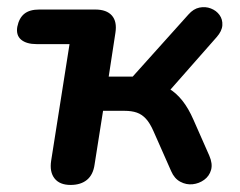

<svg xmlns="http://www.w3.org/2000/svg" viewBox="-20 -516 679 544"><path d="M180 8Q149 8 134.5 -10.5Q120 -29 125 -61L177 -391H84Q55 -391 40 -403.5Q25 -416 29 -440Q34 -465 49 -477Q64 -489 91 -489H250Q282 -489 297 -472Q312 -455 307 -423L288 -299H356L514 -475Q528 -491 545 -494.5Q562 -498 577.5 -492Q593 -486 602 -473.5Q611 -461 610 -444.5Q609 -428 594 -411L447 -244L414 -279Q439 -277 459.5 -264.5Q480 -252 497 -230.5Q514 -209 528 -177L573 -75Q583 -52 578 -34.5Q573 -17 558.5 -6.5Q544 4 526 6Q508 8 491 -1Q474 -10 465 -31L415 -144Q405 -167 393.5 -179.5Q382 -192 367.5 -197Q353 -202 333 -202H272L248 -50Q244 -21 226.5 -6.5Q209 8 180 8Z"/></svg>

Font: Nunito ExtraLight
Style: Italic
Weight: 200
Italic angle: -9°
Designer: Vernon Adams
Foundry: Vernon Adams
Version: Version 3.602